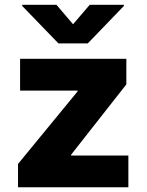

<svg xmlns="http://www.w3.org/2000/svg" viewBox="-20 -795 622 815"><path d="M309.3 -407V-410.5H65.3V-545.5H516.3V-436.8L282 -138.5V-134.9H524.9V0H56.5V-99.1ZM74.2 -769.9V-774.5H219.8L290.1 -692.1L360.8 -774.5H506V-769.9L352.6 -610.8H228Z"/></svg>

Font: Inter P Extra Bold
Style: Regular
Weight: 800
Designer: Rasmus Andersson
Foundry: rsms
Version: Version 3.018;git-588b23468